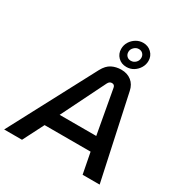

<svg xmlns="http://www.w3.org/2000/svg" viewBox="-249 -1087 1174 1240"><g transform="rotate(30 337.5 -467.0)"><path d="M-39 0 299 -638Q322 -681 354 -697Q386 -713 425 -713Q469 -713 499.5 -689Q530 -665 539 -621L673 0H546L516 -155H173L94 0ZM224 -261H497L438 -587Q436 -598 430 -603Q424 -608 414 -608Q405 -608 398 -603Q391 -598 386 -588ZM442 -744Q404 -744 379.5 -768.5Q355 -793 355 -829Q355 -858 369.5 -881.5Q384 -905 408 -919.5Q432 -934 460 -934Q497 -934 522 -909.5Q547 -885 547 -849Q547 -821 532.5 -797Q518 -773 494.5 -758.5Q471 -744 442 -744ZM447 -793Q467 -793 482 -807.5Q497 -822 497 -843Q497 -861 485.5 -873Q474 -885 455 -885Q436 -885 420.5 -870Q405 -855 405 -835Q405 -817 416.5 -805Q428 -793 447 -793Z"/></g></svg>

Font: MuseoModerno Thin Medium
Style: Italic
Weight: 500
Italic angle: -9°
Version: Version 1.003